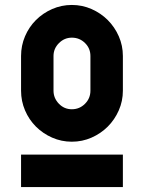

<svg xmlns="http://www.w3.org/2000/svg" viewBox="-20 -755 581 775"><path d="M270 -735Q312 -735 349.5 -718.5Q387 -702 415 -674Q443 -646 459.5 -608.5Q476 -571 476 -529V-389Q476 -347 459.5 -309.5Q443 -272 415 -244Q387 -216 349.5 -199.5Q312 -183 270 -183Q228 -183 190.5 -199.5Q153 -216 125 -244Q97 -272 81 -309.5Q65 -347 65 -389V-529Q65 -571 81 -608.5Q97 -646 125 -674Q153 -702 190.5 -718.5Q228 -735 270 -735ZM345 -529Q345 -560 323 -581.5Q301 -603 270 -603Q240 -603 218 -581Q196 -559 196 -529V-389Q196 -359 217.5 -336.5Q239 -314 270 -314Q301 -314 323 -336Q345 -358 345 -389ZM65 -131H476V0H65Z"/></svg>

Font: PostBus
Style: Regular
Weight: 400
Designer: Peter Wiegel
Version: Version 1.001